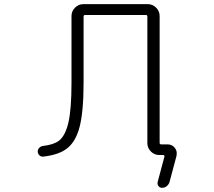

<svg xmlns="http://www.w3.org/2000/svg" viewBox="-20 -774 1040 932"><path d="M754.9 -80.1Q754.9 -73.2 762.7 -73.2H793.9Q815.4 -73.2 829.1 -55.7Q837.9 -43.9 837.9 -30.3Q837.9 -23.4 836.9 -17.6L802.7 110.4Q798.8 122.1 789.1 129.9Q779.3 137.7 766.6 137.7Q755.9 137.7 749.5 129.4Q743.2 121.1 745.1 110.4L778.3 -14.6Q779.3 -16.6 777.3 -19Q775.4 -21.5 772.5 -21.5H752.9Q729.5 -21.5 712.4 -38.6Q695.3 -55.7 695.3 -79.1V-693.4Q695.3 -701.2 688.5 -701.2H393.6Q385.7 -701.2 385.7 -693.4V-374Q385.7 -231.4 366.2 -157.2Q346.7 -83 301.8 -50.8Q263.7 -22.5 190.4 -13.7Q179.7 -12.7 171.9 -19.5Q163.1 -27.3 163.1 -39.1Q163.1 -47.9 169.9 -55.7Q176.8 -63.5 187.5 -65.4Q239.3 -71.3 264.6 -89.8Q295.9 -112.3 311.5 -176.8Q327.1 -241.2 327.1 -374V-696.3Q327.1 -719.7 344.2 -736.8Q361.3 -753.9 384.8 -753.9H697.3Q720.7 -753.9 737.8 -736.8Q754.9 -719.7 754.9 -696.3Z"/></svg>

Font: Rounded-X Mgen+ 1m light
Style: Regular
Weight: 200
Designer: [Source Han Sans]
Ryoko NISHIZUKA  (kana & ideographs); Paul D. Hunt (Latin, Greek & Cyrillic); Wenlong ZHANG  (bopomofo
Version: Version 1.059.20150602